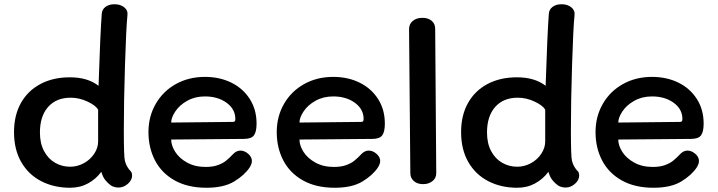

<svg xmlns="http://www.w3.org/2000/svg" viewBox="-20 -876 3382 904"><path d="M46 -254Q46 -333 78.5 -391Q111 -449 170.5 -480.5Q230 -512 309 -512Q393 -512 444 -472Q452 -716 459 -810Q460 -831 476.5 -843.5Q493 -856 519 -856Q547 -856 565 -841.5Q583 -827 580 -804Q574 -745 568.5 -571Q563 -397 563 -264Q563 -138 568 -119Q575 -90 597 -68Q602 -61 602 -50Q602 -28 582 -10.5Q562 7 538 7Q518 7 502 -3Q487 -14 475.5 -28.5Q464 -43 457 -67Q432 -33 394.5 -12.5Q357 8 310 8Q234 8 174 -23Q114 -54 80 -113Q46 -172 46 -254ZM442 -210V-360Q430 -380 391.5 -398Q353 -416 313 -416Q245 -416 206.5 -372.5Q168 -329 168 -252Q168 -201 187.5 -164.5Q207 -128 239.5 -109.5Q272 -91 310 -91Q344 -91 374.5 -107.5Q405 -124 423.5 -152Q442 -180 442 -210Z M679 -254Q679 -328 713.5 -387.5Q748 -447 808.5 -480.5Q869 -514 945 -514Q1014 -514 1069 -487Q1124 -460 1156 -410Q1188 -360 1188 -294Q1188 -255 1175.5 -238.5Q1163 -222 1129 -222L786 -219Q786 -191 805 -161Q824 -131 861 -110.5Q898 -90 948 -90Q982 -90 1005.5 -98.5Q1029 -107 1044 -119Q1059 -131 1079 -152Q1094 -167 1112 -167Q1131 -167 1148.5 -152Q1166 -137 1166 -118Q1166 -104 1155 -87Q1131 -51 1082.5 -21.5Q1034 8 952 8Q864 8 802.5 -26.5Q741 -61 710 -120.5Q679 -180 679 -254ZM1075 -302Q1083 -302 1085.5 -305Q1088 -308 1088 -316Q1088 -362 1047 -392Q1006 -422 945 -422Q898 -422 861.5 -401.5Q825 -381 805.5 -351.5Q786 -322 786 -299Z M1283 -254Q1283 -328 1317.5 -387.5Q1352 -447 1412.5 -480.5Q1473 -514 1549 -514Q1618 -514 1673 -487Q1728 -460 1760 -410Q1792 -360 1792 -294Q1792 -255 1779.5 -238.5Q1767 -222 1733 -222L1390 -219Q1390 -191 1409 -161Q1428 -131 1465 -110.5Q1502 -90 1552 -90Q1586 -90 1609.5 -98.5Q1633 -107 1648 -119Q1663 -131 1683 -152Q1698 -167 1716 -167Q1735 -167 1752.5 -152Q1770 -137 1770 -118Q1770 -104 1759 -87Q1735 -51 1686.5 -21.5Q1638 8 1556 8Q1468 8 1406.5 -26.5Q1345 -61 1314 -120.5Q1283 -180 1283 -254ZM1679 -302Q1687 -302 1689.5 -305Q1692 -308 1692 -316Q1692 -362 1651 -392Q1610 -422 1549 -422Q1502 -422 1465.5 -401.5Q1429 -381 1409.5 -351.5Q1390 -322 1390 -299Z M1912 -61 1906 -739Q1906 -763 1923.5 -777.5Q1941 -792 1969 -792Q1996 -792 2012.5 -778Q2029 -764 2029 -740L2034 -61Q2034 -37 2016 -23Q1998 -9 1972 -9Q1945 -9 1928.5 -23.5Q1912 -38 1912 -61Z M2151 -254Q2151 -333 2183.5 -391Q2216 -449 2275.5 -480.5Q2335 -512 2414 -512Q2498 -512 2549 -472Q2557 -716 2564 -810Q2565 -831 2581.5 -843.5Q2598 -856 2624 -856Q2652 -856 2670 -841.5Q2688 -827 2685 -804Q2679 -745 2673.5 -571Q2668 -397 2668 -264Q2668 -138 2673 -119Q2680 -90 2702 -68Q2707 -61 2707 -50Q2707 -28 2687 -10.5Q2667 7 2643 7Q2623 7 2607 -3Q2592 -14 2580.5 -28.5Q2569 -43 2562 -67Q2537 -33 2499.5 -12.5Q2462 8 2415 8Q2339 8 2279 -23Q2219 -54 2185 -113Q2151 -172 2151 -254ZM2547 -210V-360Q2535 -380 2496.5 -398Q2458 -416 2418 -416Q2350 -416 2311.5 -372.5Q2273 -329 2273 -252Q2273 -201 2292.5 -164.5Q2312 -128 2344.5 -109.5Q2377 -91 2415 -91Q2449 -91 2479.5 -107.5Q2510 -124 2528.5 -152Q2547 -180 2547 -210Z M2784 -254Q2784 -328 2818.5 -387.5Q2853 -447 2913.5 -480.5Q2974 -514 3050 -514Q3119 -514 3174 -487Q3229 -460 3261 -410Q3293 -360 3293 -294Q3293 -255 3280.5 -238.5Q3268 -222 3234 -222L2891 -219Q2891 -191 2910 -161Q2929 -131 2966 -110.5Q3003 -90 3053 -90Q3087 -90 3110.5 -98.5Q3134 -107 3149 -119Q3164 -131 3184 -152Q3199 -167 3217 -167Q3236 -167 3253.5 -152Q3271 -137 3271 -118Q3271 -104 3260 -87Q3236 -51 3187.5 -21.5Q3139 8 3057 8Q2969 8 2907.5 -26.5Q2846 -61 2815 -120.5Q2784 -180 2784 -254ZM3180 -302Q3188 -302 3190.5 -305Q3193 -308 3193 -316Q3193 -362 3152 -392Q3111 -422 3050 -422Q3003 -422 2966.5 -401.5Q2930 -381 2910.5 -351.5Q2891 -322 2891 -299Z"/></svg>

Font: Mali SemiBold
Style: Regular
Weight: 600
Designer: Kitiyaporn Chalermlarp | Katatrad Aksorn Co.,Ltd.
Foundry: Cadson Demak Co.,Ltd.
Version: Version 1.000; ttfautohint (v1.6)